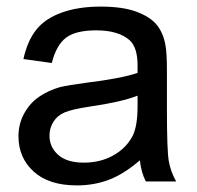

<svg xmlns="http://www.w3.org/2000/svg" viewBox="-20 -550 596 582"><path d="M404 -64Q355 -22 310 -5Q265 12 213 12Q128 12 82 -30Q36 -72 36 -137Q36 -175 53.5 -206.5Q71 -238 99 -257Q127 -276 162 -286Q188 -292 240 -299Q347 -312 397 -329Q397 -347 397 -352Q397 -406 373 -428Q339 -458 272 -458Q210 -458 180.5 -436Q151 -414 137 -359L51 -371Q63 -426 90 -460Q117 -494 167.5 -512Q218 -530 285 -530Q352 -530 393.5 -514.5Q435 -499 454.5 -475.5Q474 -452 481 -416Q486 -393 486 -334V-217Q486 -95 491.5 -62.5Q497 -30 514 0H422Q408 -27 404 -64ZM397 -260Q349 -241 253 -227Q199 -219 176.5 -209.5Q154 -200 142 -181Q130 -162 130 -139Q130 -104 156.5 -80.5Q183 -57 234 -57Q285 -57 324.5 -79.5Q364 -102 383 -140Q397 -170 397 -228Z"/></svg>

Font: Ekushey Amar Desh
Style: Regular
Weight: 400
Designer: Al Mamun Sumon
Foundry: Al Mamun Sumon
Version: Version 1.0